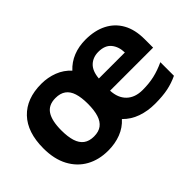

<svg xmlns="http://www.w3.org/2000/svg" viewBox="-85 -847 1148 1148"><g transform="rotate(-45 489.0 -273.0)"><path d="M683 -556Q761 -556 817.5 -527Q874 -498 904.5 -443Q935 -388 935 -308V-236H571Q574 -172 611 -136.5Q648 -101 712 -101Q767 -101 812 -111.5Q857 -122 904 -144V-29Q862 -9 816.5 0.5Q771 10 706 10Q644 10 591.5 -8.5Q539 -27 501 -66Q467 -28 418 -9Q369 10 310 10Q232 10 172.5 -23Q113 -56 79 -119.5Q45 -183 45 -274Q45 -410 114.5 -483Q184 -556 309 -556Q364 -556 413 -537Q462 -518 496 -480Q531 -518 578.5 -537Q626 -556 683 -556ZM309 -436Q250 -436 223.5 -395.5Q197 -355 197 -274Q197 -220 208.5 -183.5Q220 -147 245 -128.5Q270 -110 310 -110Q350 -110 374.5 -128.5Q399 -147 410.5 -183.5Q422 -220 422 -274Q422 -328 410.5 -364Q399 -400 374 -418Q349 -436 309 -436ZM686 -450Q640 -450 610 -422Q580 -394 575 -335H795Q794 -385 767.5 -417.5Q741 -450 686 -450Z"/></g></svg>

Font: Noto Sans Canadian Aboriginal
Style: Regular
Weight: 400
Designer: Monotype Design Team, Typotheque's Kevin King
Foundry: Monotype Imaging Inc.
Version: Version 2.002